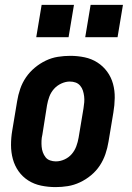

<svg xmlns="http://www.w3.org/2000/svg" viewBox="-20 -756 540 784"><path d="M207 8Q177 8 148 2Q119 -4 95.5 -19Q72 -34 56 -56.5Q40 -79 32.5 -106.5Q25 -134 25 -164Q25 -194 30 -223L50 -343Q54 -368 62.5 -393Q71 -418 86 -440Q101 -462 122 -479.5Q143 -497 167 -508.5Q191 -520 216.5 -524Q242 -528 267 -528Q297 -528 325.5 -522Q354 -516 377.5 -501Q401 -486 417.5 -463.5Q434 -441 441.5 -413.5Q449 -386 448.5 -356Q448 -326 443 -297L423 -177Q419 -152 410.5 -127Q402 -102 387.5 -80Q373 -58 352 -40.5Q331 -23 306.5 -11.5Q282 0 257 4Q232 8 207 8ZM208 -97Q226 -97 243.5 -105Q261 -113 273 -127Q285 -141 291.5 -158.5Q298 -176 301 -194L321 -314Q323 -326 324 -338.5Q325 -351 323.5 -363Q322 -375 318.5 -386Q315 -397 307.5 -406Q300 -415 289 -419Q278 -423 265 -423Q248 -423 230.5 -415Q213 -407 200.5 -393Q188 -379 181.5 -361.5Q175 -344 172 -326L153 -206Q150 -194 149.5 -181.5Q149 -169 150 -157Q151 -145 155 -134Q159 -123 166 -114Q173 -105 184.5 -101Q196 -97 208 -97ZM328 -604 350 -736H482L460 -604ZM128 -604 150 -736H282L260 -604Z"/></svg>

Font: Iosevka SS04 Extrabold
Style: Italic
Weight: 800
Italic angle: -9°
Monospace: yes
Designer: Belleve Invis
Foundry: Belleve Invis
Version: Version 19.0.0; ttfautohint (v1.8.4)